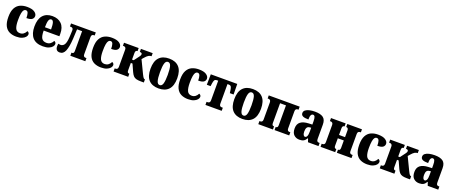

<svg xmlns="http://www.w3.org/2000/svg" viewBox="125 -1949 7903 3362"><g transform="rotate(20 4076.5 -268.0)"><path d="M272 10Q199 10 143.5 -17Q88 -44 57.5 -105Q27 -166 27 -269Q27 -374 60 -434.5Q93 -495 149.5 -520.5Q206 -546 276 -546Q372 -546 418 -514Q464 -482 464 -440Q464 -405 435.5 -381Q407 -357 331 -357Q331 -413 319.5 -448.5Q308 -484 275 -484Q254 -484 238 -465Q222 -446 213.5 -399.5Q205 -353 205 -270Q205 -171 228.5 -120Q252 -69 314 -69Q387 -69 427 -148Q463 -134 463 -100Q463 -76 442 -50.5Q421 -25 379 -7.5Q337 10 272 10Z M768 10Q639 10 576 -61.5Q513 -133 513 -267Q513 -406 575 -476Q637 -546 750 -546Q858 -546 920.5 -483.5Q983 -421 983 -301V-255H690Q690 -152 718 -110.5Q746 -69 808 -69Q851 -69 880 -90.5Q909 -112 927 -148Q962 -134 962 -100Q962 -76 941 -50.5Q920 -25 877 -7.5Q834 10 768 10ZM805 -317Q805 -407 792 -445.5Q779 -484 750 -484Q720 -484 705.5 -445.5Q691 -407 691 -317Z M1083 10Q1043 10 1024 -13.5Q1005 -37 1005 -78Q1005 -89 1006 -101Q1007 -113 1010 -126Q1021 -124 1031 -122Q1041 -120 1050 -120Q1095 -120 1121.5 -159Q1148 -198 1154 -301Q1155 -317 1156.5 -346Q1158 -375 1159 -400Q1160 -425 1160 -432Q1160 -479 1114 -479H1098V-536H1559V-479H1542Q1523 -479 1511 -466.5Q1499 -454 1499 -428V-108Q1499 -81 1511 -69.5Q1523 -58 1542 -58H1559V0H1279V-58H1293Q1308 -58 1317 -69Q1326 -80 1326 -106V-475H1232L1223 -296Q1214 -143 1182.5 -66.5Q1151 10 1083 10Z M1851 10Q1778 10 1722.5 -17Q1667 -44 1636.5 -105Q1606 -166 1606 -269Q1606 -374 1639 -434.5Q1672 -495 1728.5 -520.5Q1785 -546 1855 -546Q1951 -546 1997 -514Q2043 -482 2043 -440Q2043 -405 2014.5 -381Q1986 -357 1910 -357Q1910 -413 1898.5 -448.5Q1887 -484 1854 -484Q1833 -484 1817 -465Q1801 -446 1792.5 -399.5Q1784 -353 1784 -270Q1784 -171 1807.5 -120Q1831 -69 1893 -69Q1966 -69 2006 -148Q2042 -134 2042 -100Q2042 -76 2021 -50.5Q2000 -25 1958 -7.5Q1916 10 1851 10Z M2085 0V-58H2102Q2120 -58 2132.5 -69.5Q2145 -81 2145 -108V-428Q2145 -454 2132.5 -466.5Q2120 -479 2102 -479H2085V-536H2358V-479H2351Q2336 -479 2327 -466.5Q2318 -454 2318 -430V-306H2349L2424 -406Q2443 -431 2443 -450Q2443 -463 2433.5 -471Q2424 -479 2400 -479V-536H2619V-479Q2591 -479 2564.5 -464Q2538 -449 2501 -406L2471 -371L2585 -134Q2609 -85 2621 -71.5Q2633 -58 2646 -58H2649V0H2593Q2539 0 2505.5 -9.5Q2472 -19 2451 -42.5Q2430 -66 2411 -107L2349 -244H2318V-106Q2318 -80 2327 -69Q2336 -58 2351 -58H2358V0Z M2925 10Q2804 10 2740 -59Q2676 -128 2676 -268Q2676 -408 2740 -477Q2804 -546 2925 -546Q3046 -546 3110 -477Q3174 -408 3174 -268Q3174 -128 3110 -59Q3046 10 2925 10ZM2925 -52Q2965 -52 2981 -105.5Q2997 -159 2997 -268Q2997 -378 2981 -431Q2965 -484 2925 -484Q2885 -484 2869 -431Q2853 -378 2853 -268Q2853 -159 2869 -105.5Q2885 -52 2925 -52Z M3473 10Q3400 10 3344.5 -17Q3289 -44 3258.5 -105Q3228 -166 3228 -269Q3228 -374 3261 -434.5Q3294 -495 3350.5 -520.5Q3407 -546 3477 -546Q3573 -546 3619 -514Q3665 -482 3665 -440Q3665 -405 3636.5 -381Q3608 -357 3532 -357Q3532 -413 3520.5 -448.5Q3509 -484 3476 -484Q3455 -484 3439 -465Q3423 -446 3414.5 -399.5Q3406 -353 3406 -270Q3406 -171 3429.5 -120Q3453 -69 3515 -69Q3588 -69 3628 -148Q3664 -134 3664 -100Q3664 -76 3643 -50.5Q3622 -25 3580 -7.5Q3538 10 3473 10Z M3797 0V-58H3819Q3837 -58 3849.5 -69.5Q3862 -81 3862 -108V-475H3841Q3805 -475 3793.5 -454.5Q3782 -434 3777 -398L3769 -340H3699L3702 -536H4195L4198 -340H4128L4120 -398Q4115 -434 4103.5 -454.5Q4092 -475 4056 -475H4035V-108Q4035 -81 4047 -69.5Q4059 -58 4078 -58H4100V0Z M4486 10Q4365 10 4301 -59Q4237 -128 4237 -268Q4237 -408 4301 -477Q4365 -546 4486 -546Q4607 -546 4671 -477Q4735 -408 4735 -268Q4735 -128 4671 -59Q4607 10 4486 10ZM4486 -52Q4526 -52 4542 -105.5Q4558 -159 4558 -268Q4558 -378 4542 -431Q4526 -484 4486 -484Q4446 -484 4430 -431Q4414 -378 4414 -268Q4414 -159 4430 -105.5Q4446 -52 4486 -52Z M4782 0V-58H4799Q4817 -58 4829.5 -69.5Q4842 -81 4842 -108V-428Q4842 -454 4829.5 -466.5Q4817 -479 4799 -479H4782V-536H5358V-479H5342Q5323 -479 5311 -466.5Q5299 -454 5299 -428V-108Q5299 -81 5311 -69.5Q5323 -58 5342 -58H5358V0H5085V-58H5092Q5107 -58 5116 -69Q5125 -80 5125 -106V-475H5015V-106Q5015 -80 5024 -69Q5033 -58 5048 -58H5055V0Z M5549 10Q5487 10 5446 -29Q5405 -68 5405 -150Q5405 -232 5457 -271Q5509 -310 5604 -314L5674 -317V-374Q5674 -435 5662.5 -459.5Q5651 -484 5628 -484Q5605 -484 5591.5 -460Q5578 -436 5578 -377Q5507 -377 5473.5 -393.5Q5440 -410 5440 -448Q5440 -482 5467.5 -503.5Q5495 -525 5541.5 -535.5Q5588 -546 5643 -546Q5745 -546 5796 -508.5Q5847 -471 5847 -379V-113Q5847 -82 5858.5 -70Q5870 -58 5892 -58H5904V0H5708L5686 -64H5681Q5657 -23 5627.5 -6.5Q5598 10 5549 10ZM5625 -72Q5647 -72 5660.5 -98.5Q5674 -125 5674 -183V-258L5651 -256Q5612 -253 5597 -228Q5582 -203 5582 -157Q5582 -116 5593.5 -94Q5605 -72 5625 -72Z M5942 0V-58H5959Q5977 -58 5989.5 -69.5Q6002 -81 6002 -108V-428Q6002 -454 5989.5 -466.5Q5977 -479 5959 -479H5942V-536H6215V-479H6208Q6193 -479 6184 -466.5Q6175 -454 6175 -430V-306H6287V-430Q6287 -454 6277.5 -466.5Q6268 -479 6253 -479H6246V-536H6519V-479H6503Q6484 -479 6472 -466.5Q6460 -454 6460 -428V-108Q6460 -81 6472 -69.5Q6484 -58 6503 -58H6519V0H6246V-58H6253Q6268 -58 6277.5 -69Q6287 -80 6287 -106V-244H6175V-106Q6175 -80 6184 -69Q6193 -58 6208 -58H6215V0Z M6811 10Q6738 10 6682.5 -17Q6627 -44 6596.5 -105Q6566 -166 6566 -269Q6566 -374 6599 -434.5Q6632 -495 6688.5 -520.5Q6745 -546 6815 -546Q6911 -546 6957 -514Q7003 -482 7003 -440Q7003 -405 6974.5 -381Q6946 -357 6870 -357Q6870 -413 6858.5 -448.5Q6847 -484 6814 -484Q6793 -484 6777 -465Q6761 -446 6752.5 -399.5Q6744 -353 6744 -270Q6744 -171 6767.5 -120Q6791 -69 6853 -69Q6926 -69 6966 -148Q7002 -134 7002 -100Q7002 -76 6981 -50.5Q6960 -25 6918 -7.5Q6876 10 6811 10Z M7045 0V-58H7062Q7080 -58 7092.5 -69.5Q7105 -81 7105 -108V-428Q7105 -454 7092.5 -466.5Q7080 -479 7062 -479H7045V-536H7318V-479H7311Q7296 -479 7287 -466.5Q7278 -454 7278 -430V-306H7309L7384 -406Q7403 -431 7403 -450Q7403 -463 7393.5 -471Q7384 -479 7360 -479V-536H7579V-479Q7551 -479 7524.5 -464Q7498 -449 7461 -406L7431 -371L7545 -134Q7569 -85 7581 -71.5Q7593 -58 7606 -58H7609V0H7553Q7499 0 7465.5 -9.5Q7432 -19 7411 -42.5Q7390 -66 7371 -107L7309 -244H7278V-106Q7278 -80 7287 -69Q7296 -58 7311 -58H7318V0Z M7780 10Q7718 10 7677 -29Q7636 -68 7636 -150Q7636 -232 7688 -271Q7740 -310 7835 -314L7905 -317V-374Q7905 -435 7893.5 -459.5Q7882 -484 7859 -484Q7836 -484 7822.5 -460Q7809 -436 7809 -377Q7738 -377 7704.5 -393.5Q7671 -410 7671 -448Q7671 -482 7698.5 -503.5Q7726 -525 7772.5 -535.5Q7819 -546 7874 -546Q7976 -546 8027 -508.5Q8078 -471 8078 -379V-113Q8078 -82 8089.5 -70Q8101 -58 8123 -58H8135V0H7939L7917 -64H7912Q7888 -23 7858.5 -6.5Q7829 10 7780 10ZM7856 -72Q7878 -72 7891.5 -98.5Q7905 -125 7905 -183V-258L7882 -256Q7843 -253 7828 -228Q7813 -203 7813 -157Q7813 -116 7824.5 -94Q7836 -72 7856 -72Z"/></g></svg>

Font: Noto Serif Condensed Black
Style: Regular
Weight: 900
Width: 3
Designer: Monotype Design Team
Foundry: Monotype Imaging Inc.
Version: Version 2.015; ttfautohint (v1.8.4.7-5d5b)